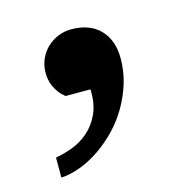

<svg xmlns="http://www.w3.org/2000/svg" viewBox="-62 -215 442 451"><g transform="rotate(-15 159.0 10.5)"><path d="M242.2 -59.1Q242.2 -27.8 233.4 1Q224.6 29.8 209.7 55.4Q194.8 81.1 174.6 102.3Q154.3 123.5 131.3 139.4Q108.4 155.3 83.7 164.8Q59.1 174.3 35.2 175.8V127Q54.2 124 75.9 116Q97.7 107.9 115.7 92.3Q133.8 76.7 145 52.5Q156.2 28.3 154.8 -6.8H94.2Q85 -14.2 79.1 -22.2Q73.2 -30.3 69.6 -38.6Q65.9 -46.9 64.5 -55.2Q63 -63.5 63 -70.8Q63 -89.8 70.1 -105.2Q77.1 -120.6 88.9 -131.6Q100.6 -142.6 115.7 -148.7Q130.9 -154.8 147 -154.8Q192.4 -154.8 217.3 -128.9Q242.2 -103 242.2 -59.1Z"/></g></svg>

Font: Charis SIL CyrE
Style: Bold
Weight: 700
Foundry: SIL International
Version: Version 5.000